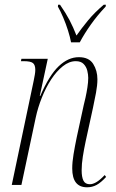

<svg xmlns="http://www.w3.org/2000/svg" viewBox="-20 -786 493 816"><path d="M350 10Q287 10 287 -70Q287 -97 292.5 -130Q298 -163 306 -202L336 -340Q339 -351 343.5 -371.5Q348 -392 351.5 -414.5Q355 -437 355 -455Q355 -469 351 -485.5Q347 -502 335.5 -514Q324 -526 302 -526Q274 -526 247 -504.5Q220 -483 197.5 -448.5Q175 -414 158 -371.5Q141 -329 132 -287L71 0H30L123 -442Q126 -457 128 -468.5Q130 -480 130 -489Q130 -510 120 -518Q110 -526 81 -526H69L71 -536H183L149 -378H151Q189 -466 229.5 -504.5Q270 -543 315 -543Q358 -543 376 -514.5Q394 -486 394 -449Q394 -424 388 -391.5Q382 -359 375 -327L344 -185Q337 -152 332 -120.5Q327 -89 327 -62Q327 -34 334.5 -18.5Q342 -3 362 -3Q374 -3 389 -11.5Q404 -20 425 -42L431 -34Q409 -10 390.5 0Q372 10 350 10ZM282 -606Q278 -628 269 -656.5Q260 -685 248.5 -712Q237 -739 226 -758L227 -766H235Q260 -730 275.5 -700.5Q291 -671 305 -635Q326 -665 353.5 -698.5Q381 -732 421 -766H430L429 -758Q394 -721 366 -681.5Q338 -642 319 -606Z"/></svg>

Font: Noto Serif Display Condensed ExtraLight
Style: Italic
Weight: 200
Width: 3
Italic angle: -12°
Designer: Monotype Design Team
Foundry: Monotype Imaging Inc.
Version: Version 2.009